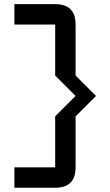

<svg xmlns="http://www.w3.org/2000/svg" viewBox="-20 -801 528 919"><path d="M341.8 -683.6V-439.5L439.5 -341.8L341.8 -244.1V0Q341.8 97.7 244.1 97.7H48.8V0H244.1V-244.1L341.8 -341.8L244.1 -439.5V-683.6H48.8V-781.2H244.1Q341.8 -781.2 341.8 -683.6Z"/></svg>

Font: BabelStone Runic Beowulf
Style: Regular
Weight: 400
Designer: Andrew West
Foundry: BabelStone
Version: Version 7.004;November 9, 2023